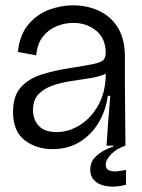

<svg xmlns="http://www.w3.org/2000/svg" viewBox="-20 -547 534 721"><path d="M177 13Q116 13 72.5 -20.5Q29 -54 29 -127Q29 -186 57.5 -218.5Q86 -251 135.5 -267Q185 -283 247 -292Q305 -301 332.5 -307Q360 -313 368.5 -322Q377 -331 377 -348Q377 -402 341.5 -431.5Q306 -461 255 -461Q223 -461 192.5 -448.5Q162 -436 141 -409.5Q120 -383 116 -339L47 -352Q54 -416 86 -454.5Q118 -493 163 -510Q208 -527 254 -527Q307 -527 351.5 -506.5Q396 -486 422.5 -443.5Q449 -401 449 -334V-235Q449 -177 450 -117.5Q451 -58 451 0H380Q383 -48 386.5 -92.5Q390 -137 394 -187H385Q377 -130 349.5 -85Q322 -40 278.5 -13.5Q235 13 177 13ZM192 -51Q238 -51 279.5 -77Q321 -103 347.5 -149Q374 -195 377 -257V-270Q353 -259 318.5 -253.5Q284 -248 246.5 -242.5Q209 -237 176.5 -225.5Q144 -214 124 -192.5Q104 -171 104 -134Q104 -97 126 -74Q148 -51 192 -51ZM453 147Q435 152 412.5 153.5Q390 155 368.5 149.5Q347 144 333 129.5Q319 115 319 90Q319 62 336.5 44Q354 26 375 16Q396 6 406 3V-6H451V0Q416 12 396.5 33Q377 54 377 71Q377 88 390 93Q403 98 421 96Q439 94 453 91Z"/></svg>

Font: Bricolage Grotesque 48pt Light
Style: Regular
Weight: 300
Designer: Mathieu Triay
Foundry: Atelier Triay
Version: Version 1.000; ttfautohint (v1.8.4.7-5d5b);gftools[0.9.32]